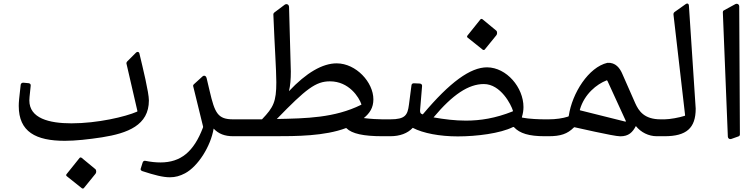

<svg xmlns="http://www.w3.org/2000/svg" viewBox="-20 -784 4347 1105"><path d="M87.9 -174.3C87.9 -25.4 186 26.4 353.5 26.4C414.6 26.4 489.7 18.1 566.9 6.3C714.8 -17.1 836.9 -63 836.9 -206C836.9 -251.5 802.7 -390.6 782.2 -476.6C780.8 -482.4 776.9 -485.3 772 -485.3C769 -485.3 765.6 -483.9 762.7 -481L711.9 -430.2C709 -427.2 707.5 -423.3 707.5 -419.4L770.5 -146.5C771.5 -143.1 771 -142.6 768.1 -141.1C702.1 -112.3 541.5 -74.2 391.1 -74.2C262.7 -74.2 148.9 -103 148.9 -206C148.9 -215.3 149.4 -222.6 156.7 -291C157.7 -298.8 152.8 -304.2 145 -305.2L114.2 -308.1C106.9 -308.6 100.1 -303.7 99.1 -296.4C89.8 -215.8 87.9 -195.8 87.9 -174.3ZM451.7 299.8C453.1 300.8 454.6 301.3 456.5 301.3C458.5 301.3 460.9 300.3 462.4 298.8L529.8 215.8C532.7 212.4 533.7 207.5 533.7 202.6C533.7 197.3 532.2 192.4 528.8 189.4L450.2 124.5C447.7 123 445.8 122.1 443.8 122.1C441.4 122.1 439.4 123 437.5 125.5L363.8 217.3C361.8 219.7 360.8 221.7 360.8 223.6C360.8 226.1 361.8 228 364.2 230Z M1044.9 213.4C1119.6 173.8 1192.9 57.6 1209.5 -43.9C1237.8 -13.7 1273.4 0 1321.8 0H1386.2C1399.9 -16.1 1406.2 -32.2 1406.2 -48.8C1406.2 -64.9 1399.9 -81.1 1386.2 -97.2H1321.8C1233.4 -97.2 1216.3 -132.8 1186.5 -260.7L1168.9 -335.4C1166.5 -345.7 1155.8 -353 1145.5 -344.2L1096.2 -299.3C1093.3 -296.9 1091.3 -293.9 1091.3 -290L1148.4 -57.1C1149.4 -54.2 1148.9 -51.8 1147.9 -49.3C1095.2 88.9 1021 150.9 903.3 150.9C876.5 150.9 847.7 147.9 816.4 141.6C809.1 140.1 803.2 144 800.8 151.9L789.1 189C789.1 194.3 792.5 198.2 798.8 200.7C870.1 224.1 918 236.3 958 236.3C989.7 236.3 1016.1 228.5 1044.9 213.4Z M1554.2 0C1686.5 0 1847.7 -0.5 1971.2 -46.9C1972.2 -47.4 1972.7 -46.9 1974.1 -45.9C2005.4 -14.6 2071.8 0 2180.7 0H2215.3C2229 -16.1 2235.3 -32.2 2235.3 -48.8C2235.3 -64.9 2229 -81.1 2215.3 -97.2H2180.7C2156.2 -97.2 2111.3 -99.6 2073.7 -104.5C2108.4 -132.8 2128.9 -164.6 2128.9 -212.4C2128.9 -310.6 2029.3 -419 1918.4 -419.4C1836.4 -419.9 1742.7 -365.2 1643 -259.3C1650.9 -292 1653.8 -328.1 1653.8 -372.6L1643.5 -744.6C1643 -754.4 1636.2 -760.3 1628.4 -760.3C1625.5 -760.3 1622 -759.3 1618.6 -756.9L1558.6 -711.9C1555.2 -709 1553.2 -705.6 1553.2 -701.7C1561 -506.4 1569.8 -389.2 1570.3 -310.6C1570.3 -198.8 1553.7 -166 1488.7 -98.2C1487.8 -97.2 1487.3 -97.2 1487.3 -97.2H1364.7C1332.5 -97.2 1316.9 -72.8 1316.9 -48.8C1316.9 -24.4 1332.5 0 1364.7 0ZM1573.2 -99.2C1741.7 -273 1797.3 -315.9 1878.9 -315.9C1988.7 -315.9 2046.4 -224.2 2060 -183.6C2060 -182.6 2060 -181.7 2058.1 -180.7C1904.8 -105 1741.2 -102.6 1573.2 -99.2Z M2758.8 -497.5C2760.2 -496.6 2761.7 -496.1 2763.7 -496.1C2765.6 -496.1 2768.1 -497.1 2769.5 -498.5L2836.9 -581.5C2839.8 -585 2840.8 -589.8 2840.8 -594.7C2840.8 -600.1 2839.4 -605 2835.9 -607.9L2757.3 -672.9C2754.9 -674.3 2752.9 -675.3 2751 -675.3C2748.5 -675.3 2746.6 -674.3 2744.6 -671.9L2670.9 -580.1C2668.9 -577.6 2668 -575.7 2668 -573.7C2668 -571.3 2668.9 -569.3 2671.4 -567.4ZM2614.7 1C2723.1 1 2858.9 -16.1 2932.1 -52.7C2934.1 -53.7 2936.5 -53.7 2938 -52.2C2971.2 -16.1 3024.9 0 3114.3 0H3148.9C3162.6 -16.1 3168.9 -32.2 3168.9 -48.8C3168.9 -64.9 3162.6 -81 3148.9 -97.2H3114.3C3084.5 -97.2 3026.4 -99.1 2986.3 -106.9C2983.4 -107.4 2982.9 -107.9 2983.9 -111.3C2989.7 -129.9 2992.7 -148.9 2992.7 -168C2992.7 -280.3 2896 -395.5 2783.7 -396.5C2687 -397 2568.4 -310 2415.5 -128.4C2414.6 -126.9 2413.6 -126 2412.1 -126C2411.6 -126 2410.7 -126 2410.2 -126.5C2400.9 -130.4 2397.5 -133.3 2397.5 -148.4L2409.2 -289.1C2410.2 -296.9 2403.8 -302.7 2396 -303.2L2361.8 -304.7C2354 -304.7 2348.6 -300.3 2348.1 -293L2333.5 -181.1C2325.7 -122.1 2313 -97.2 2226.1 -97.2H2193.9C2161.6 -97.2 2146 -72.7 2146 -48.8C2146 -24.4 2161.6 0 2193.9 0H2226.1C2281.7 0 2325.7 -16.6 2355.5 -48.3C2415 -17.1 2510.7 1 2614.7 1ZM2475.1 -108.4C2585.4 -240.2 2676.8 -300.3 2764.6 -300.3C2862.3 -300.3 2922.4 -180.2 2932.1 -146.5C2933.1 -145 2932.6 -144 2929.7 -142.6C2831.5 -103.5 2745.1 -89.8 2661.6 -89.8C2599.1 -89.8 2538.6 -97.2 2475.1 -108.4Z M3286.6 -51.7C3290 -51.7 3511.2 0.5 3549.8 0.5C3598.6 0.5 3620.6 -22.9 3639.6 -58.6C3668 -22.5 3713.4 0 3759.3 0H3793.9C3807.6 -16.1 3814 -32.2 3814 -48.8C3814 -64.9 3807.6 -81.1 3793.9 -97.2H3781.7C3687 -97.2 3655.8 -146 3636.2 -189.4L3562 -357.9C3547.9 -391.6 3522.9 -425.8 3475.6 -422.4C3367.7 -397.5 3272.5 -248 3253.4 -117.2C3253.4 -115.2 3252.4 -114.3 3249 -112.8C3218.7 -103 3178.7 -97.2 3137.2 -97.2H3127.4C3095.2 -97.2 3079.6 -72.8 3079.6 -48.8C3079.6 -24.4 3095.2 0 3127.4 0H3137.2C3206.5 0 3245.1 -13.2 3282.2 -49.8C3283.7 -51.3 3284.7 -51.8 3286.6 -51.8ZM3579.1 -84 3319.3 -148.9C3316.9 -149.4 3316.4 -150.4 3317.4 -153.3C3343.3 -243.2 3415 -299.8 3470.7 -321.3C3473.6 -322.3 3474.6 -321.3 3477 -316.4L3582 -87.4C3582.5 -85.9 3581.5 -83.5 3579.1 -84Z M3772.5 0H3804.7C3930.2 0 3983.9 -46.4 3983.9 -158.7L3944.8 -751.9C3944.3 -759.3 3940.4 -763.7 3935.1 -763.7C3932.6 -763.7 3929.7 -762.7 3926.8 -760.7L3862.8 -715.3C3857.9 -711.9 3855.5 -706.5 3856 -700.2L3922.8 -121.6C3923.3 -118.7 3922.4 -117.7 3919.9 -117.2C3889.6 -107.4 3835 -97.2 3804.7 -97.2H3772.5C3740.2 -97.2 3724.6 -72.8 3724.6 -48.8C3724.6 -24.4 3740.2 0 3772.5 0Z M4189 15.6 4230 1C4235.3 -0.5 4238.3 -4.9 4238.3 -10.7L4234.4 -746.6C4234.4 -759.3 4223.1 -765.6 4211.9 -760.2L4145 -723.6C4141.6 -721.7 4140.1 -717.8 4140.1 -713.4L4168.9 2.4C4169.4 11.2 4176.3 19 4189 15.6Z"/></svg>

Font: Pfont
Style: Regular
Weight: 400
Designer: Damoon Khanjanzadeh
Foundry: pfont
Version: Version 1.000;PS 000.300;hotconv 1.0.88;makeotf.lib2.5.64775